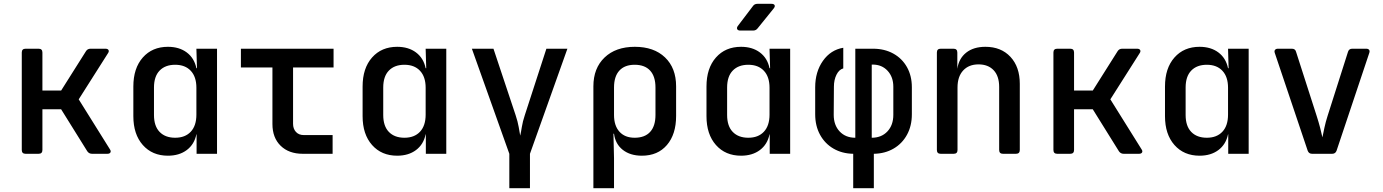

<svg xmlns="http://www.w3.org/2000/svg" viewBox="-20 -805 7240 1005"><path d="M114 0Q94 0 94 -20V-530Q94 -550 114 -550H182Q202 -550 202 -530V-331H300L430 -537Q438 -550 454 -550H532Q544 -550 548 -543Q552 -536 545 -526L392 -285L555 -24Q562 -14 558 -7Q554 0 542 0H462Q446 0 437 -13L300 -233H202V-20Q202 0 182 0Z M859 10Q777 10 727.5 -46Q678 -102 678 -197V-352Q678 -448 727.5 -504Q777 -560 859 -560Q918 -560 957.5 -530.5Q997 -501 1008 -448H1011L1008 -550H1116V0H1009V-102H1008Q997 -49 957.5 -19.5Q918 10 859 10ZM897 -84Q949 -84 978.5 -115.5Q1008 -147 1008 -205V-346Q1008 -403 978.5 -434.5Q949 -466 897 -466Q845 -466 815.5 -435.5Q786 -405 786 -347V-203Q786 -145 815.5 -114.5Q845 -84 897 -84Z M1565 0Q1492 0 1449 -42Q1406 -84 1406 -156V-452H1241V-550H1726V-452H1514V-157Q1514 -131 1529 -114.5Q1544 -98 1570 -98H1721V0Z M2059 10Q1977 10 1927.5 -46Q1878 -102 1878 -197V-352Q1878 -448 1927.5 -504Q1977 -560 2059 -560Q2118 -560 2157.5 -530.5Q2197 -501 2208 -448H2211L2208 -550H2316V0H2209V-102H2208Q2197 -49 2157.5 -19.5Q2118 10 2059 10ZM2097 -84Q2149 -84 2178.5 -115.5Q2208 -147 2208 -205V-346Q2208 -403 2178.5 -434.5Q2149 -466 2097 -466Q2045 -466 2015.5 -435.5Q1986 -405 1986 -347V-203Q1986 -145 2015.5 -114.5Q2045 -84 2097 -84Z M2646 180V0L2450 -550H2563L2679 -202Q2690 -169 2695 -140.5Q2700 -112 2703 -95Q2707 -112 2711.5 -140.5Q2716 -169 2727 -202L2840 -550H2950L2754 0V180Z M3086 180V-353Q3086 -448 3144.5 -504Q3203 -560 3303 -560Q3403 -560 3461 -504.5Q3519 -449 3519 -353V-198Q3519 -102 3471 -46Q3423 10 3340 10Q3279 10 3240 -20.5Q3201 -51 3194 -105H3191L3194 23V180ZM3302 -84Q3355 -84 3383 -114.5Q3411 -145 3411 -203V-347Q3411 -405 3383 -435.5Q3355 -466 3302 -466Q3250 -466 3222 -435.5Q3194 -405 3194 -347V-203Q3194 -147 3222.5 -115.5Q3251 -84 3302 -84Z M3855 -645Q3843 -645 3839 -652Q3835 -659 3842 -669L3921 -773Q3929 -785 3945 -785H4018Q4031 -785 4034.5 -778Q4038 -771 4030 -761L3946 -657Q3937 -645 3922 -645ZM3859 10Q3777 10 3727.5 -46Q3678 -102 3678 -197V-352Q3678 -448 3727.5 -504Q3777 -560 3859 -560Q3918 -560 3957.5 -530.5Q3997 -501 4008 -448H4011L4008 -550H4116V0H4009V-102H4008Q3997 -49 3957.5 -19.5Q3918 10 3859 10ZM3897 -84Q3949 -84 3978.5 -115.5Q4008 -147 4008 -205V-346Q4008 -403 3978.5 -434.5Q3949 -466 3897 -466Q3845 -466 3815.5 -435.5Q3786 -405 3786 -347V-203Q3786 -145 3815.5 -114.5Q3845 -84 3897 -84Z M4446 180V0Q4388 -1 4343 -27Q4298 -53 4272.5 -99.5Q4247 -146 4247 -207V-348Q4247 -429 4287.5 -486.5Q4328 -544 4394 -555V-447Q4372 -441 4358.5 -414Q4345 -387 4345 -351L4344 -204Q4344 -150 4375 -117Q4406 -84 4457 -84V-550H4550Q4610 -550 4656 -524.5Q4702 -499 4727.5 -453.5Q4753 -408 4753 -348V-207Q4753 -146 4727.5 -99.5Q4702 -53 4657 -27Q4612 -1 4554 0V180ZM4543 -84Q4594 -84 4625 -117Q4656 -150 4656 -204V-351Q4656 -402 4626 -434.5Q4596 -467 4548 -467H4543Z M4904 0Q4884 0 4884 -20V-530Q4884 -550 4904 -550H4971Q4991 -550 4991 -530V-445Q4999 -499 5037.5 -529.5Q5076 -560 5138 -560Q5220 -560 5269 -507.5Q5318 -455 5318 -366V-20Q5318 0 5298 0H5230Q5210 0 5210 -20V-350Q5210 -407 5181 -437.5Q5152 -468 5102 -468Q5051 -468 5021.5 -436Q4992 -404 4992 -347V-20Q4992 0 4972 0Z M5514 0Q5494 0 5494 -20V-530Q5494 -550 5514 -550H5582Q5602 -550 5602 -530V-331H5700L5830 -537Q5838 -550 5854 -550H5932Q5944 -550 5948 -543Q5952 -536 5945 -526L5792 -285L5955 -24Q5962 -14 5958 -7Q5954 0 5942 0H5862Q5846 0 5837 -13L5700 -233H5602V-20Q5602 0 5582 0Z M6259 10Q6177 10 6127.5 -46Q6078 -102 6078 -197V-352Q6078 -448 6127.5 -504Q6177 -560 6259 -560Q6318 -560 6357.5 -530.5Q6397 -501 6408 -448H6411L6408 -550H6516V0H6409V-102H6408Q6397 -49 6357.5 -19.5Q6318 10 6259 10ZM6297 -84Q6349 -84 6378.5 -115.5Q6408 -147 6408 -205V-346Q6408 -403 6378.5 -434.5Q6349 -466 6297 -466Q6245 -466 6215.5 -435.5Q6186 -405 6186 -347V-203Q6186 -145 6215.5 -114.5Q6245 -84 6297 -84Z M6848 0Q6831 0 6825 -16L6653 -527Q6649 -538 6654 -544Q6659 -550 6669 -550H6742Q6760 -550 6764 -534L6872 -198Q6882 -167 6890 -136.5Q6898 -106 6902 -86Q6906 -106 6912.5 -136.5Q6919 -167 6929 -198L7036 -534Q7041 -550 7058 -550H7131Q7142 -550 7146.5 -544Q7151 -538 7147 -527L6976 -16Q6970 0 6953 0Z"/></svg>

Font: Pitagon Sans Mono SemiBold
Style: Regular
Weight: 600
Monospace: yes
Designer: Travis Tran
Foundry: Pitagon
Version: Version 1.001; ttfautohint (v1.8.4.7-5d5b);gftools[0.9.26]